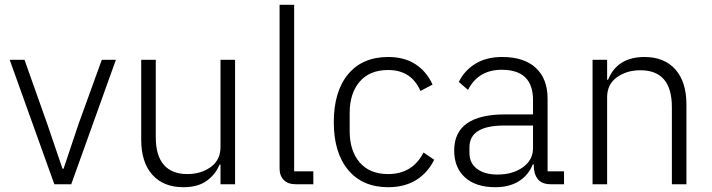

<svg xmlns="http://www.w3.org/2000/svg" viewBox="-20 -760 2936 792"><path d="M204.1 0 20 -513.2H81.1L174.8 -249L237.8 -64H242.2L304.2 -249L399.9 -513.2H458L273.9 0Z M736.3 12.2Q654.3 12.2 608.4 -39.1Q562.5 -90.3 562.5 -184.1V-513.2H622.6V-193.8Q622.6 -118.2 655.8 -80.1Q689 -42 752.4 -42Q809.1 -42 849.4 -71Q889.6 -100.1 889.6 -153.8V-513.2H949.7V0H889.6V-81.1H885.7Q869.1 -40.5 832.8 -14.2Q796.4 12.2 736.3 12.2Z M1199.7 0Q1168 0 1150.6 -17.6Q1133.3 -35.2 1133.3 -64.9V-740.2H1193.4V-53.2H1272.5V0Z M1581.1 12.2Q1475.6 12.2 1416.3 -58.8Q1356.9 -129.9 1356.9 -255.9Q1356.9 -382.8 1416 -453.9Q1475.1 -524.9 1581.1 -524.9Q1648.9 -524.9 1694.8 -494.4Q1740.7 -463.9 1764.2 -411.1L1714.4 -384.8Q1676.8 -471.2 1581.1 -471.2Q1504.9 -471.2 1463.6 -423.1Q1422.4 -375 1422.4 -293.9V-219.2Q1422.4 -138.2 1463.6 -90.1Q1504.9 -42 1581.1 -42Q1681.6 -42 1727.1 -130.9L1771 -101.1Q1745.1 -47.9 1697.3 -17.8Q1649.4 12.2 1581.1 12.2Z M2022.9 12.2Q1942.9 12.2 1898.2 -28.1Q1853.5 -68.4 1853.5 -139.2Q1853.5 -288.1 2063.5 -288.1H2178.7V-347.2Q2178.7 -472.2 2049.8 -472.2Q1953.1 -472.2 1910.6 -389.2L1872.6 -421.9Q1895 -468.3 1940.2 -496.6Q1985.4 -524.9 2051.8 -524.9Q2141.6 -524.9 2190.2 -480Q2238.8 -435.1 2238.8 -353V-53.2H2306.6V0H2250.5Q2190.9 0 2182.6 -62L2181.6 -82H2177.7Q2160.2 -37.6 2120.6 -12.7Q2081.1 12.2 2022.9 12.2ZM2031.7 -40Q2095.2 -40 2137 -70.1Q2178.7 -100.1 2178.7 -148.9V-242.2H2060.5Q1916.5 -242.2 1916.5 -152.8V-128.9Q1916.5 -86.9 1947.8 -63.5Q1979 -40 2031.7 -40Z M2424.3 0V-513.2H2484.4V-431.2H2488.3Q2526.4 -524.9 2638.7 -524.9Q2720.2 -524.9 2765.9 -473.6Q2811.5 -422.4 2811.5 -329.1V0H2751.5V-317.9Q2751.5 -470.2 2621.6 -470.2Q2564.9 -470.2 2524.7 -441.2Q2484.4 -412.1 2484.4 -358.9V0Z"/></svg>

Font: Anuphan Light
Style: Regular
Weight: 300
Designer: Mike Abbink, Paul van der Laan, Pieter van Rosmalen, Mint Tantisuwanna
Foundry: Bold Monday; Cadson Demak
Version: Version 3.002;hotconv 1.0.109;makeotfexe 2.5.65596